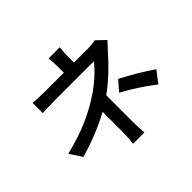

<svg xmlns="http://www.w3.org/2000/svg" viewBox="-185 -1064 1370 1370"><g transform="rotate(-45 500.0 -379.5)"><path d="M873 -123 939 -210C844 -274 791 -304 698 -354L633 -279C723 -230 786 -189 873 -123ZM840 -604 774 -667C755 -662 729 -659 703 -659H557V-718C557 -747 560 -785 563 -808H449C453 -785 455 -748 455 -718V-659H269C235 -659 179 -661 145 -665V-561C176 -563 235 -565 271 -565C315 -565 613 -565 663 -565C631 -520 559 -451 475 -397C386 -339 259 -272 68 -228L129 -135C252 -171 360 -215 453 -266V-69C453 -32 450 20 446 49H560C558 18 555 -32 555 -69V-331C643 -394 724 -475 775 -534C793 -554 819 -582 840 -604Z"/></g></svg>

Font: Noto Sans JP Medium
Style: Regular
Weight: 500
Designer: Ryoko NISHIZUKA 西塚涼子 (kana, bopomofo & ideographs); Paul D. Hunt (Latin, Greek & Cyrillic); Sandoll Communications 산돌커뮤니
Foundry: Adobe
Version: Version 2.004;hotconv 1.0.118;makeotfexe 2.5.65603